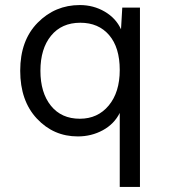

<svg xmlns="http://www.w3.org/2000/svg" viewBox="-20 -530 667 760"><path d="M464 -500H534V210H454V-83Q432 -39 387 -14.5Q342 10 288 10Q192 10 126 -60.5Q60 -131 60 -250Q60 -370 129 -440Q198 -510 296 -510Q350 -510 394.5 -484Q439 -458 459 -414ZM296 -60Q367 -60 410.5 -112.5Q454 -165 454 -253Q454 -342 412 -391Q370 -440 298 -440Q224 -440 182 -388.5Q140 -337 140 -250Q140 -163 181.5 -111.5Q223 -60 296 -60Z"/></svg>

Font: Elaine Sans
Style: Regular
Weight: 400
Designer: Wei Huang
Foundry: Wei Huang
Version: Version 2.001;December 24, 2019;FontCreator 12.0.0.2547 64-b